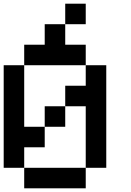

<svg xmlns="http://www.w3.org/2000/svg" viewBox="-20 -1020 707 1040"><path d="M444.4 0H111.1V-111.1H444.4ZM333.3 -777.8H444.4V-666.7H111.1V-777.8H222.2V-888.9H333.3ZM444.4 -888.9H333.3V-1000H444.4ZM444.4 -555.6V-666.7H555.6V-111.1H444.4V-444.4H333.3V-555.6ZM333.3 -333.3H222.2V-444.4H333.3ZM111.1 -222.2V-111.1H0V-666.7H111.1V-333.3H222.2V-222.2Z"/></svg>

Font: Pixeloid Mono
Style: Regular
Weight: 400
Monospace: yes
Designer: GGBotNet
Foundry: GGBotNet
Version: 0.5